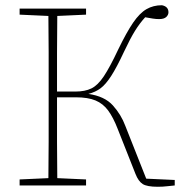

<svg xmlns="http://www.w3.org/2000/svg" viewBox="-20 -709 705 734"><path d="M498 -44 430 -216Q413 -260 393.5 -286.5Q374 -313 345 -325Q316 -337 270 -337H198Q198 -239 198 -166Q198 -93 199 -28L309 -23V0H55V-23L165 -28Q166 -97 166 -167Q166 -237 166 -307V-370Q166 -441 166 -510Q166 -579 165 -648L55 -653V-676H309V-653L199 -648Q198 -578 198 -507Q198 -436 198 -359H268Q305 -359 329.5 -371Q354 -383 377 -417.5Q400 -452 432 -520Q464 -586 489 -622.5Q514 -659 540 -674Q566 -689 599 -689Q624 -684 624 -662Q624 -652 615.5 -644Q607 -636 588 -636Q577 -636 564 -638Q551 -640 535 -643Q514 -620 496 -591Q478 -562 454 -511Q426 -451 405 -418.5Q384 -386 364.5 -371.5Q345 -357 318 -350Q380 -341 411.5 -306Q443 -271 459 -228L539 -26L648 -21V0Q634 1 618.5 3Q603 5 583 5Q542 5 525.5 -5.5Q509 -16 498 -44Z"/></svg>

Font: Source Serif 4 SmText ExtraLight
Style: Regular
Weight: 200
Designer: Frank Grießhammer
Foundry: Adobe
Version: Version 4.005;hotconv 1.1.0;makeotfexe 2.6.0